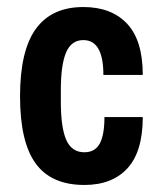

<svg xmlns="http://www.w3.org/2000/svg" viewBox="-20 -515 459 546"><path d="M386 -302H274Q274 -401 217 -401Q183 -401 168 -366Q153 -331 153 -259V-225Q153 -152 168.5 -117Q184 -82 220 -82Q250 -82 263.5 -106.5Q277 -131 277 -182H386Q386 -84 342.5 -36.5Q299 11 220 11Q126 11 81.5 -50Q37 -111 37 -241Q37 -371 82 -433Q127 -495 217 -495Q297 -495 341.5 -447.5Q386 -400 386 -302Z"/></svg>

Font: Pragati Narrow
Style: Bold
Weight: 700
Designer: Hector Gatti, Marcela Romero, Pablo Cosgaya and Nicolas Silva
Foundry: Omnibus-Type
Version: Version 1.010; ttfautohint (v1.3)